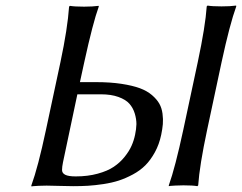

<svg xmlns="http://www.w3.org/2000/svg" viewBox="-20 -669 872 692"><path d="M692.9 -445.8Q720.2 -574.2 725.1 -646L728 -648.9Q744.1 -646 778.3 -646Q793.9 -646 807.1 -646.7Q820.3 -647.5 825.7 -648.4L831.1 -648.9L831.5 -646Q808.1 -581.5 778.8 -445.8L726.6 -201.2Q699.2 -72.8 694.3 -1L691.4 2Q675.3 -1 641.1 -1Q625.5 -1 612.3 -0.2Q599.1 0.5 593.8 1L588.4 2V-1Q611.3 -64.9 640.6 -201.2ZM147.9 0Q132.8 0 119.1 0.7Q105.5 1.5 99.6 2L93.3 2.9L92.8 0Q117.2 -66.9 145.5 -200.2L197.8 -444.8Q223.6 -566.4 229 -645L231.9 -647.9Q249 -645 283.2 -645Q298.8 -645 312 -645.8Q325.2 -646.5 330.6 -647.5L335.9 -647.9V-645Q314.9 -587.4 283.7 -444.8L268.1 -373H326.2Q377.4 -373 417.5 -366.9Q457.5 -360.8 483.9 -351.1Q510.3 -341.3 527.8 -326.2Q545.4 -311 554.2 -295.4Q563 -279.8 565.7 -259.5Q568.4 -239.3 566.9 -221.7Q565.4 -204.1 561 -183.1Q553.7 -148.4 538.3 -120.4Q522.9 -92.3 503.9 -73.2Q484.9 -54.2 459 -40.3Q433.1 -26.4 408.4 -18.3Q383.8 -10.3 353 -5.6Q322.3 -1 297.6 0.5Q272.9 2 243.7 2Q224.6 2 193.1 1Q161.6 0 147.9 0ZM258.8 -329.1 207 -84Q203.6 -67.4 203.6 -56.2Q203.6 -44.9 215.1 -39.1Q226.6 -33.2 252.9 -33.2Q296.4 -33.2 332 -43Q367.7 -52.7 390.1 -67.9Q412.6 -83 429.2 -103.8Q445.8 -124.5 454.1 -143.6Q462.4 -162.1 466.8 -183.1Q471.2 -203.6 471.7 -221.7Q471.7 -240.2 465.6 -260.3Q459.5 -280.3 446.3 -295.2Q433.1 -310.1 406.7 -319.6Q380.4 -329.1 343.8 -329.1Z"/></svg>

Font: Linux Biolinum G
Style: Italic
Weight: 400
Italic angle: -12°
Designer: Philipp H. Poll
Foundry: Philipp H. Poll
Version: Version 0.5.1